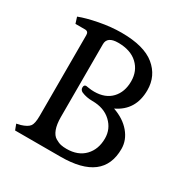

<svg xmlns="http://www.w3.org/2000/svg" viewBox="-154 -793 896 923"><g transform="rotate(30 294.5 -331.5)"><path d="M210 -166V-570.3Q210 -613.3 270.5 -613.3Q339.8 -613.3 378.4 -577.1Q417 -541 417 -483.4Q417 -423.8 382.8 -387.7Q348.6 -351.6 287.1 -351.6Q271.5 -351.6 257.3 -354Q243.2 -356.4 241.2 -356.4Q228.5 -356.4 228.5 -340.8Q228.5 -327.1 242.2 -320.3Q269.5 -308.6 302.7 -308.6Q367.2 -308.6 406.2 -272Q445.3 -235.4 445.3 -182.6Q445.3 -122.1 409.2 -84.5Q373 -46.9 309.6 -46.9Q292 -46.9 278.3 -49.8Q264.6 -52.7 247.1 -63Q229.5 -73.2 219.7 -99.6Q210 -126 210 -166ZM304.7 0Q539.1 0 539.1 -178.7Q539.1 -227.5 504.9 -268.1Q470.7 -308.6 411.1 -329.1Q505.9 -374 505.9 -485.4Q505.9 -564.5 445.8 -613.8Q385.7 -663.1 260.7 -663.1Q203.1 -663.1 139.6 -650.9Q76.2 -638.7 36.1 -623L46.9 -588.9H99.6Q119.1 -588.9 119.1 -568.4V-120.1Q119.1 -78.1 107.9 -62.5Q96.7 -46.9 61.5 -36.1L40 -31.2L51.8 0Z"/></g></svg>

Font: Kurale
Style: Regular
Weight: 400
Version: 1.0; ttfautohint (v1.3)